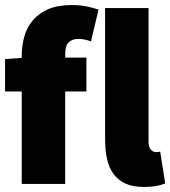

<svg xmlns="http://www.w3.org/2000/svg" viewBox="-26 -728 674 760"><path d="M60 0V-366H-6V-494L60 -499V-506Q60 -546 70 -582.5Q80 -619 103.5 -647Q127 -675 164.5 -691.5Q202 -708 258 -708Q293 -708 320 -702Q347 -696 364 -690L334 -564Q322 -569 309 -571.5Q296 -574 284 -574Q260 -574 246 -560.5Q232 -547 232 -512V-500H316V-366H232V0ZM544 12Q500 12 470.5 -1.5Q441 -15 423 -40Q405 -65 397.5 -99.5Q390 -134 390 -176V-696H562V-170Q562 -144 571.5 -135Q581 -126 590 -126Q595 -126 598.5 -126Q602 -126 608 -128L628 -2Q614 4 593.5 8Q573 12 544 12Z"/></svg>

Font: Source Code Pro Black
Style: Regular
Weight: 900
Monospace: yes
Designer: Paul D. Hunt, Teo Tuominen
Foundry: Adobe Systems Incorporated
Version: Version 2.030;PS 1.000;hotconv 16.6.51;makeotf.lib2.5.65220